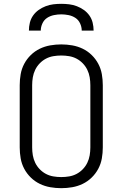

<svg xmlns="http://www.w3.org/2000/svg" viewBox="-20 -975 640 1003"><path d="M300 8Q271 8 242.5 3Q214 -2 188 -14.5Q162 -27 141 -47.5Q120 -68 106.5 -93.5Q93 -119 88 -147.5Q83 -176 83 -205V-530Q83 -559 88 -587.5Q93 -616 106.5 -641.5Q120 -667 141 -687.5Q162 -708 188 -720.5Q214 -733 242.5 -738Q271 -743 300 -743Q329 -743 357.5 -738Q386 -733 412 -720.5Q438 -708 459 -687.5Q480 -667 493.5 -641.5Q507 -616 512 -587.5Q517 -559 517 -530V-205Q517 -176 512 -147.5Q507 -119 493.5 -93.5Q480 -68 459 -47.5Q438 -27 412 -14.5Q386 -2 357.5 3Q329 8 300 8ZM300 -50Q321 -50 341.5 -53.5Q362 -57 380 -66.5Q398 -76 412.5 -91Q427 -106 436 -124.5Q445 -143 448.5 -163.5Q452 -184 452 -205V-530Q452 -551 448.5 -571.5Q445 -592 436 -610.5Q427 -629 412.5 -644Q398 -659 380 -668.5Q362 -678 341.5 -681.5Q321 -685 300 -685Q279 -685 258.5 -681.5Q238 -678 220 -668.5Q202 -659 187.5 -644Q173 -629 164 -610.5Q155 -592 151.5 -571.5Q148 -551 148 -530V-205Q148 -184 151.5 -163.5Q155 -143 164 -124.5Q173 -106 187.5 -91Q202 -76 220 -66.5Q238 -57 258.5 -53.5Q279 -50 300 -50ZM131 -815Q131 -836 136 -856.5Q141 -877 153 -894Q165 -911 182 -923Q199 -935 218.5 -942.5Q238 -950 258.5 -952.5Q279 -955 300 -955Q321 -955 341.5 -952.5Q362 -950 381.5 -942.5Q401 -935 418 -923Q435 -911 447 -894Q459 -877 464 -856.5Q469 -836 469 -815H407Q407 -834 398.5 -852.5Q390 -871 374 -881.5Q358 -892 338.5 -896Q319 -900 300 -900Q281 -900 261.5 -896Q242 -892 226 -881.5Q210 -871 201.5 -852.5Q193 -834 193 -815Z"/></svg>

Font: Iosevka Light Extended
Style: Regular
Weight: 300
Width: 7
Monospace: yes
Designer: Belleve Invis
Foundry: Belleve Invis
Version: Version 32.5.0; ttfautohint (v1.8.4)